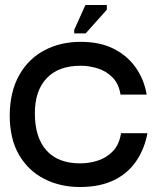

<svg xmlns="http://www.w3.org/2000/svg" viewBox="-20 -741 642 771"><path d="M301 10Q222 10 158 -22.5Q94 -55 56.5 -119Q19 -183 19 -279Q20 -373 57 -439Q94 -505 158.5 -539Q223 -573 304 -573Q382 -573 437 -545Q492 -517 525.5 -469Q559 -421 569 -361H464Q457 -405 431.5 -430.5Q406 -456 372 -466.5Q338 -477 304 -477Q215 -477 167.5 -427Q120 -377 120 -286Q120 -189 166.5 -137Q213 -85 302 -85Q339 -85 374 -96.5Q409 -108 434 -134.5Q459 -161 466 -206H572Q561 -145 528 -95.5Q495 -46 438.5 -18Q382 10 301 10ZM324 -607H278V-621L323 -721H409V-702Z"/></svg>

Font: Darker Grotesque
Style: Bold
Weight: 700
Designer: Gabriel Lam
Foundry: TypeRant
Version: Version 1.000;gftools[0.9.28]